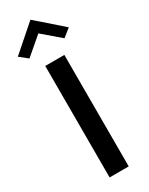

<svg xmlns="http://www.w3.org/2000/svg" viewBox="-271 -1001 811 1044"><g transform="rotate(-30 134.0 -479.0)"><path d="M78 -700H198V0H78ZM134 -872 24 -778 -26 -818 134 -958 294 -818 244 -778Z"/></g></svg>

Font: Renner* Medium
Style: Medium
Weight: 500
Version: Version 003.000 ; ttfautohint (v0.97) -l 8 -r 50 -G 200 -x 1